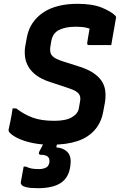

<svg xmlns="http://www.w3.org/2000/svg" viewBox="-20 -739 640 1006"><path d="M385 -719Q465 -719 513.5 -699Q562 -679 583 -658Q587 -654 588 -650Q589 -646 587 -641Q584 -621 579.5 -597.5Q575 -574 571 -550Q567 -526 563 -503Q534 -503 504 -503Q474 -503 445 -503Q440 -503 438 -506Q436 -509 437 -514Q438 -524 440 -534Q442 -544 443.5 -555Q445 -566 447.5 -578.5Q450 -591 453 -607L479 -575Q456 -588 434 -593.5Q412 -599 377 -599Q349 -599 327 -594.5Q305 -590 288.5 -581.5Q272 -573 262.5 -559Q253 -545 249 -525L245 -501Q241 -481 244 -465.5Q247 -450 262 -439Q277 -428 311 -417L399 -389Q442 -375 470 -356Q498 -337 513 -314Q528 -291 531.5 -263Q535 -235 530 -203L521 -155Q511 -97 476 -57.5Q441 -18 385 0.5Q329 19 252 19Q198 20 152 10.5Q106 1 74 -14.5Q42 -30 28 -47Q26 -50 25.5 -52.5Q25 -55 25 -60Q30 -82 34 -101.5Q38 -121 41 -138.5Q44 -156 46 -171H65Q105 -140 150.5 -123Q196 -106 264 -106Q325 -106 356.5 -124.5Q388 -143 393 -171L399 -205Q403 -224 398.5 -237Q394 -250 378.5 -260Q363 -270 331 -280L243 -309Q197 -324 169.5 -345Q142 -366 128 -391Q114 -416 111 -443Q108 -470 112 -495L121 -544Q129 -587 151.5 -619.5Q174 -652 208 -674.5Q242 -697 287 -708Q332 -719 385 -719ZM349 127Q342 190 300 218.5Q258 247 179 247Q141 247 121 242.5Q101 238 94.5 231Q88 224 89 216Q92 201 94.5 186Q97 171 99.5 158Q102 145 104 134H116Q130 141 145.5 144Q161 147 182 147Q205 147 220.5 139.5Q236 132 239 110Q241 91 230 81.5Q219 72 193 72Q187 72 184.5 68Q182 64 185 57Q191 46 197 34Q203 22 209 10.5Q215 -1 221 -12.5Q227 -24 233 -35Q236 -41 241.5 -44Q247 -47 260 -48.5Q273 -50 298 -50Q296 -41 293.5 -31.5Q291 -22 287.5 -12.5Q284 -3 281.5 6Q279 15 277 23L275 33Q315 37 335 59.5Q355 82 349 127Z"/></svg>

Font: RecMonoLinear Nerd Font Mono
Style: Bold Italic
Weight: 700
Italic angle: -10°
Monospace: yes
Version: Version 1.085; ttfautohint (v1.8.4.7-5d5b);Nerd Fonts 3.2.1